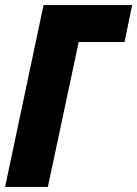

<svg xmlns="http://www.w3.org/2000/svg" viewBox="-25 -734 539 754"><path d="M-5 0H163L284 -569H464L494 -714H146Z"/></svg>

Font: Noto Sans UI Condensed Black
Style: Italic
Weight: 900
Width: 3
Italic angle: -192°
Designer: Monotype Design Team
Foundry: Monotype Imaging Inc.
Version: Version 1.901